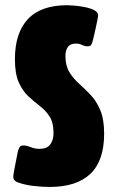

<svg xmlns="http://www.w3.org/2000/svg" viewBox="-20 -721 454 748"><path d="M362.3 -660.6Q362.3 -657.7 359.6 -643.8Q356.9 -629.9 353 -612.1Q349.1 -594.2 345.7 -579.6Q342.3 -564.9 340.8 -560.5Q338.9 -552.7 335.4 -546.6Q332 -540.5 322.3 -540.5Q311 -540.5 299.8 -545.9Q288.6 -551.3 275.9 -551.3Q253.4 -551.3 244.1 -537.6Q234.9 -523.9 234.9 -503.4Q234.9 -465.3 250 -440.4Q265.1 -415.5 287.8 -395.3Q310.5 -375 333 -351.3Q355.5 -327.6 370.6 -292Q385.7 -256.3 385.7 -200.2Q385.7 -94.7 332 -43.7Q278.3 7.3 173.8 7.3Q144 7.3 110.4 3.4Q76.7 -0.5 48.8 -10.7Q31.7 -17.1 31.7 -32.2Q31.7 -38.6 35.6 -59.6Q39.6 -80.6 43.9 -102.3Q48.3 -124 49.8 -131.8Q52.2 -140.6 56.2 -147.5Q60.1 -154.3 70.8 -154.3Q83.5 -154.3 99.9 -147.7Q116.2 -141.1 133.3 -141.1Q163.1 -141.1 175.8 -158.2Q188.5 -175.3 188.5 -203.1Q188.5 -243.2 173.3 -266.8Q158.2 -290.5 135.7 -307.6Q113.3 -324.7 90.8 -345.5Q68.4 -366.2 53.2 -399.9Q38.1 -433.6 38.1 -490.7Q38.1 -592.3 88.6 -646.5Q139.2 -700.7 242.2 -700.7Q251.5 -700.7 271 -699Q290.5 -697.3 311.5 -693.1Q332.5 -689 347.4 -681.2Q362.3 -673.3 362.3 -660.6Z"/></svg>

Font: Belanosima SemiBold
Style: Regular
Weight: 600
Designer: The DocRepair Project, Santiago Orozco
Foundry: Google
Version: Version 2.000